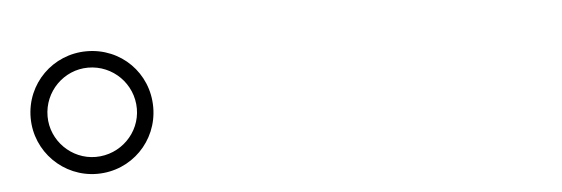

<svg xmlns="http://www.w3.org/2000/svg" viewBox="-30 -908 1060 362"><g transform="rotate(-5 500.0 -727.0)"><path d="M142 -611C207 -611 258 -663 258 -727C258 -792 207 -843 142 -843C78 -843 26 -792 26 -727C26 -663 78 -611 142 -611ZM142 -643C96 -643 58 -681 58 -727C58 -774 96 -812 142 -812C189 -812 227 -774 227 -727C227 -681 189 -643 142 -643Z"/></g></svg>

Font: Source Han Serif CN Light
Style: Regular
Weight: 300
Designer: Ryoko NISHIZUKA 西塚涼子 (kana & ideographs); Frank Grießhammer (Latin, Greek & Cyrillic); Wenlong ZHANG 张文龙 (bopomofo); San
Foundry: Adobe
Version: Version 2.003;hotconv 1.1.1;makeotfexe 2.6.0